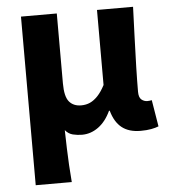

<svg xmlns="http://www.w3.org/2000/svg" viewBox="-51 -542 701 785"><g transform="rotate(-5 300.0 -150.0)"><path d="M64 196V-496H211V-209Q211 -155 228.5 -134Q246 -113 278 -113Q298 -113 314.5 -120.5Q331 -128 346.5 -144.5Q362 -161 376 -188V-496H524Q522 -438 519.5 -373Q517 -308 515.5 -249Q514 -190 514 -148Q514 -125 524.5 -116Q535 -107 549 -107Q554 -107 557.5 -107.5Q561 -108 567 -109L585 0Q573 5 554.5 8.5Q536 12 511 12Q463 12 434 -11Q405 -34 392 -81H389Q369 -38 338 -15.5Q307 7 271 7Q252 7 233.5 2.5Q215 -2 202 -18Q203 22 204 57Q205 92 207 125.5Q209 159 212 196Z"/></g></svg>

Font: Source Code Pro ExtraLight
Style: Bold
Weight: 700
Monospace: yes
Version: Version 1.018;hotconv 1.0.116;makeotfexe 2.5.65601